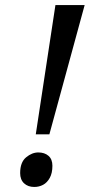

<svg xmlns="http://www.w3.org/2000/svg" viewBox="-20 -734 373 762"><path d="M122 -201 200 -714H316L176 -201ZM116 8Q91 8 75.5 -6.5Q60 -21 60 -47Q60 -90 83.5 -109.5Q107 -129 132 -129Q157 -129 172.5 -115.5Q188 -102 188 -76Q188 -47 177.5 -28Q167 -9 151 -0.5Q135 8 116 8Z"/></svg>

Font: Noto Serif Tamil
Style: Italic
Weight: 400
Italic angle: -12°
Designer: Indian Type Foundry, Tom Grace, and the Monotype Design Team
Foundry: Monotype Imaging Inc.
Version: Version 2.003